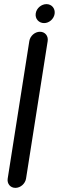

<svg xmlns="http://www.w3.org/2000/svg" viewBox="-20 -817 285 931"><path d="M153.3 -752.5C149 -725.3 168.9 -705 193.8 -705C218.9 -705 241.1 -725.6 244.8 -749.5C248.8 -774.8 231.6 -797 205.3 -797C181.5 -797 157.3 -778.1 153.3 -752.5ZM122.2 -618 17.3 49C13.5 73.1 29.5 94 54.7 94C79.9 94 102.5 73.1 106.3 49L211.2 -618C215 -642.1 198.9 -663 173.7 -663C148.5 -663 126 -642.1 122.2 -618Z"/></svg>

Font: Just Breathe
Style: BdObl3
Weight: 400
Foundry: Cannot Into Space Fonts
Version: Version 0.72